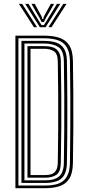

<svg xmlns="http://www.w3.org/2000/svg" viewBox="-20 -987 458 1007"><path d="M60.8 0V-800H211.2Q256.2 -800 289.9 -789.4Q323.5 -778.8 342.6 -750.1Q361.8 -721.5 362.5 -667Q364 -582 364.5 -496.1Q365 -410.2 364.6 -320.4Q364.2 -230.5 362.5 -133.2Q361.8 -78.8 343.4 -50Q325 -21.2 292.6 -10.6Q260.2 0 217 0ZM76.5 -13.8H217Q246 -13.8 269.6 -19Q293.2 -24.2 310.4 -37.4Q327.5 -50.5 336.8 -73.9Q346 -97.2 346.8 -133.5Q348 -212 348.6 -299.9Q349.2 -387.8 348.9 -480.8Q348.5 -573.8 346.8 -666.8Q345.8 -713.8 329.8 -739.8Q313.8 -765.8 283.8 -776Q253.8 -786.2 211.2 -786.2H76.5ZM92.5 -27.5V-772.5H211.2Q250 -772.5 276.2 -763Q302.5 -753.5 316.4 -730.6Q330.2 -707.8 331 -666.8Q332 -602.2 332.6 -537.6Q333.2 -473 333.2 -407.1Q333.2 -341.2 332.8 -273.1Q332.2 -205 331 -133.5Q330.2 -90 315.8 -67.1Q301.2 -44.2 275.9 -35.9Q250.5 -27.5 217 -27.5ZM108.2 -41.2H217Q266.5 -41.2 290.4 -62Q314.2 -82.8 315 -134Q316.5 -220.5 317 -308.2Q317.5 -396 317.1 -485.5Q316.8 -575 315 -666.5Q314 -722 286.1 -740.4Q258.2 -758.8 211.2 -758.8H108.2ZM124 -55V-745H211.2Q236.8 -745 256.4 -738.9Q276 -732.8 287.2 -715.9Q298.5 -699 299 -666Q300.8 -575.2 301.4 -491.8Q302 -408.2 301.5 -321.5Q301 -234.8 299 -134.2Q298 -85 275.4 -70Q252.8 -55 217 -55ZM140 -68.8H217Q234 -68.8 248.9 -73.2Q263.8 -77.8 273.2 -92.1Q282.8 -106.5 283.2 -136Q284.8 -217 285.2 -307.6Q285.8 -398.2 285.2 -489.6Q284.8 -581 283.2 -664Q282.5 -705.8 262.6 -718.5Q242.8 -731.2 211.2 -731.2H140ZM79.2 -966.8H96.2L174.5 -844.2H158ZM112.2 -966.8H129.5L182.8 -879.5L198.2 -855.2H210.2L225.5 -879.5L278.8 -966.8H296L219.2 -844.2H189ZM145 -966.8H162.2L198.2 -900.2L201.5 -887.5H207L210 -900.2L246.5 -966.8H263.8L220.2 -891.5L210.2 -871.2H198.2L188.2 -891.5ZM312 -966.8H329L250.2 -844.2H233.8Z"/></svg>

Font: Big Shoulders Inline Text Thin
Style: Regular
Weight: 400
Version: Version 2.002